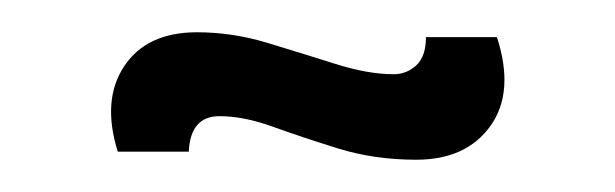

<svg xmlns="http://www.w3.org/2000/svg" viewBox="-20 -357 381 119"><path d="M238 -258Q212 -258 189.5 -265Q167 -272 149 -278.5Q131 -285 116 -285Q98 -285 97 -263H53Q43 -295 57 -316Q71 -337 102 -337Q124 -337 145.5 -330.5Q167 -324 187.5 -317.5Q208 -311 224 -311Q232 -311 238 -316.5Q244 -322 244 -334H288Q299 -300 284 -279Q269 -258 238 -258Z"/></svg>

Font: Bricolage Grotesque 12pt Condensed ExtraLight
Style: Regular
Weight: 200
Width: 3
Designer: Mathieu Triay
Foundry: Atelier Triay
Version: Version 1.001; ttfautohint (v1.8.4.7-5d5b);gftools[0.9.33.de